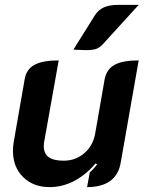

<svg xmlns="http://www.w3.org/2000/svg" viewBox="-20 -756 601 785"><path d="M473 -88Q464 -40 429.5 -15.5Q395 9 336 9L347 -51Q365 -67 377 -84L371 -88Q331 -41 283 -16Q235 9 183 9Q116 9 74.5 -32Q33 -73 33 -139Q33 -157 36 -175L81 -433Q88 -473 121 -491Q154 -509 220 -509L162 -184Q159 -171 159 -159Q159 -128 179 -113.5Q199 -99 240 -99Q289 -99 324.5 -129.5Q360 -160 369 -209L408 -433Q416 -473 448.5 -491Q481 -509 547 -509ZM367 -692Q381 -715 404 -725.5Q427 -736 461 -736H547L403 -578Q389 -562 374.5 -556.5Q360 -551 331 -551Q322 -551 280 -553Z"/></svg>

Font: K2D
Style: Bold Italic
Weight: 700
Italic angle: -10°
Designer: Katatrad Aksorn Co.,Ltd.
Foundry: Cadson Demak Co.,Ltd.
Version: Version 1.000; ttfautohint (v1.6)